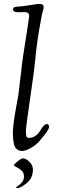

<svg xmlns="http://www.w3.org/2000/svg" viewBox="-20 -767 301 986"><path d="M51 79Q85 46 99 46Q103 46 114 51Q125 56 137 70.5Q149 85 149 105Q149 147 117.5 173Q86 199 68 199Q63 199 63 195Q63 193 73 187Q83 181 93 169Q103 157 103 139Q103 119 90 108Q77 97 64 91Q51 85 51 79ZM46 -86Q46 -111 52.5 -154Q59 -197 66.5 -236Q74 -275 74 -277Q78 -305 85.5 -373Q93 -441 98 -475Q130 -678 130 -685Q130 -705 105 -705Q97 -705 89.5 -704.5Q82 -704 76 -704Q47 -704 47 -718Q47 -731 62 -732Q102 -735 137 -741Q172 -747 183 -747Q204 -747 204 -731Q204 -723 199.5 -708Q195 -693 194 -685Q178 -600 172 -556.5Q166 -513 160.5 -455.5Q155 -398 142 -313Q113 -112 113 -98Q113 -73 116 -66Q119 -59 129 -59Q148 -59 163 -70Q178 -81 185.5 -94.5Q193 -108 202.5 -119Q212 -130 220 -130Q232 -130 232 -114Q232 -100 182 -42Q164 -21 137.5 -6.5Q111 8 95 8Q84 8 78 6Q72 4 63.5 -3.5Q55 -11 50.5 -32Q46 -53 46 -86Z"/></svg>

Font: OFL Sorts Mill Goudy TT
Style: Italic
Weight: 500
Italic angle: -6°
Version: Version 003.000